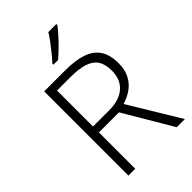

<svg xmlns="http://www.w3.org/2000/svg" viewBox="-276 -1050 1151 1151"><g transform="rotate(-45 300.0 -474.0)"><path d="M278 -714Q364 -714 421 -694.5Q478 -675 506.5 -632Q535 -589 535 -518Q535 -463 515 -424.5Q495 -386 461 -361.5Q427 -337 383 -324L579 0H510L328 -308H158V0H100V-714ZM273 -663H158V-358H293Q380 -358 427.5 -399Q475 -440 475 -516Q475 -571 453 -603Q431 -635 386.5 -649Q342 -663 273 -663ZM437 -940Q426 -924 409 -904.5Q392 -885 372 -864Q352 -843 331.5 -823.5Q311 -804 292 -788H252V-797Q271 -817 293 -844Q315 -871 336 -899Q357 -927 369 -948H437Z"/></g></svg>

Font: Noto Sans Cham Light
Style: Regular
Weight: 300
Version: Version 2.002